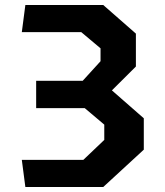

<svg xmlns="http://www.w3.org/2000/svg" viewBox="-20 -750 660 770"><path d="M67.5 -108.8H314.1L398.2 -188.9V-250.2L319.9 -316.3H125V-425.9H311.6L383.2 -504.5V-556.2L305.8 -621.2H67.5L81.7 -730H394L525 -615.2V-483.2L386.1 -345.1L403.6 -409.6L556.7 -275.6V-149.8L394 0H81.7Z"/></svg>

Font: Monaspace Krypton Var
Style: Regular
Weight: 400
Designer: Riley Cran and the Lettermatic Team
Version: Version 1.101 (Monaspace Krypton Var)